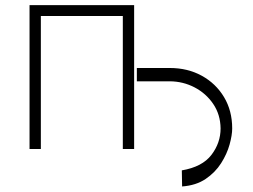

<svg xmlns="http://www.w3.org/2000/svg" viewBox="-20 -565 959 728"><path d="M92 0V-545.5H488.6V0H445.7V-504.3H134.9V0ZM498.9 -256.7V-307.2H623.9Q691.4 -307.2 744.9 -277.9Q798.3 -248.6 829.4 -196.9Q860.4 -145.2 860.4 -78.1Q860.4 -52.6 850.5 -16.9Q840.6 18.8 818.4 53.8Q796.2 88.8 759.8 113.5Q723.4 138.1 670.5 142L669.4 81Q746.8 67.8 781.6 22.4Q816.4 -23.1 816.4 -78.1Q815.7 -130.7 788.5 -170.8Q761.4 -210.9 717.7 -233.7Q674 -256.4 623.9 -256.7Z"/></svg>

Font: Inter UI Extra Light
Style: Regular
Weight: 200
Designer: Rasmus Andersson
Foundry: rsms
Version: 3.2;8d6f07862